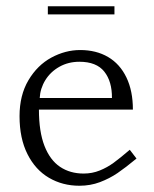

<svg xmlns="http://www.w3.org/2000/svg" viewBox="-20 -583 492 614"><path d="M42.5 -211.5Q42.5 -278.5 71 -326.5Q99.5 -374.5 144.2 -398.8Q189 -423 236.5 -423Q287.5 -423 325.5 -400.8Q363.5 -378.5 384.2 -335.5Q405 -292.5 405 -232.5H104.5Q104.5 -162 122.2 -116.5Q140 -71 172 -49.5Q204 -28 247.5 -28Q275 -28 299 -37.8Q323 -47.5 343.5 -62.5Q364 -77.5 395 -104L416.5 -76Q381.5 -47 355.8 -29.5Q330 -12 299.5 -0.5Q269 11 234 11Q180 11 136.5 -14.5Q93 -40 67.8 -90.2Q42.5 -140.5 42.5 -211.5ZM234 -385.5Q198.5 -385.5 170 -369.5Q141.5 -353.5 125 -326.8Q108.5 -300 107 -269.5H338Q338.5 -322.5 313.5 -354Q288.5 -385.5 234 -385.5ZM133 -563H346V-537H133Z"/></svg>

Font: Didactic
Style: Regular
Weight: 400
Designer: Tyler Finck
Foundry: Etcetera Type Co
Version: Version 3.007;FEAKit 1.0